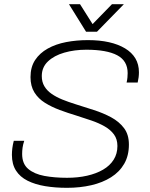

<svg xmlns="http://www.w3.org/2000/svg" viewBox="-20 -888 719 919"><path d="M301 11Q244 11 196 3Q148 -5 112 -23Q76 -41 56.5 -71.5Q37 -102 37 -147Q37 -162 39 -178.5Q41 -195 46 -214H96Q90 -196 88 -181Q86 -166 86 -151Q86 -104 115 -79.5Q144 -55 192.5 -46Q241 -37 301 -37Q353 -37 397 -47Q441 -57 473.5 -76Q506 -95 524 -123.5Q542 -152 542 -189Q542 -222 525.5 -244.5Q509 -267 481 -283Q453 -299 418 -311Q383 -323 345 -335Q305 -347 266 -361.5Q227 -376 195 -396Q163 -416 144.5 -446Q126 -476 126 -519Q126 -567 148 -600.5Q170 -634 208.5 -655.5Q247 -677 296.5 -686.5Q346 -696 401 -696Q457 -696 501.5 -686Q546 -676 578.5 -656.5Q611 -637 628 -608.5Q645 -580 645 -542Q645 -530 643.5 -518Q642 -506 639 -493H586Q589 -506 590 -517Q591 -528 591 -538Q591 -597 541 -623.5Q491 -650 393 -650Q336 -650 287.5 -636Q239 -622 209.5 -594Q180 -566 180 -524Q180 -496 192.5 -475Q205 -454 227.5 -438.5Q250 -423 278.5 -411.5Q307 -400 339 -390Q383 -376 428.5 -361.5Q474 -347 512 -326.5Q550 -306 573.5 -275Q597 -244 597 -196Q597 -143 574.5 -104Q552 -65 511.5 -39.5Q471 -14 417 -1.5Q363 11 301 11ZM573 -868 444 -736H392L310 -868H363L435 -754H405L516 -868Z"/></svg>

Font: Archivo SemiBold Thin
Style: Italic
Weight: 250
Italic angle: -10°
Version: Version 2.001